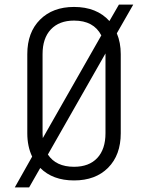

<svg xmlns="http://www.w3.org/2000/svg" viewBox="-20 -770 640 830"><path d="M44 40 119 -93Q98 -137 98 -194V-536Q98 -630 153 -685Q208 -740 300 -740Q398 -740 453 -679L494 -750H556L485 -626Q502 -586 502 -536V-194Q502 -100 447.5 -45Q393 10 300 10Q208 10 154 -44L106 40ZM164 -194Q164 -183 165 -173L418 -617Q385 -681 300 -681Q236 -681 200 -643Q164 -605 164 -536ZM300 -49Q365 -49 400.5 -87Q436 -125 436 -194V-536V-539L187 -102Q222 -49 300 -49Z"/></svg>

Font: Tiny ExtraLight
Style: Regular
Weight: 200
Monospace: yes
Designer: Philipp Nurullin, Konstantin Bulenkov
Foundry: JetBrains
Version: Version 2.251; ttfautohint (v1.8.4.7-5d5b)